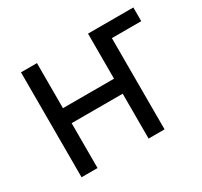

<svg xmlns="http://www.w3.org/2000/svg" viewBox="-119 -705 912 865"><g transform="rotate(-30 337.5 -273.0)"><path d="M470.2 -474.6V-545.9H661.6V-474.6ZM444.3 -311.5V-233.4H140.6V-311.5ZM160.2 -545.9V0H77.1V-545.9ZM508.8 -545.9V0H425.8V-545.9Z"/></g></svg>

Font: GitLab Sans
Style: Regular
Weight: 400
Designer: Rasmus Andersson
Foundry: Modifications by GitLab B.V., manufactured by rsms
Version: Version 4.000;git-c8fb6b7